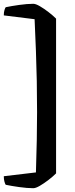

<svg xmlns="http://www.w3.org/2000/svg" viewBox="-20 -820 395 1010"><path d="M155 170Q123 170 80.5 164Q38 158 10 152Q7 148 3.5 136Q0 124 0 107L169 87Q172 -6 173.5 -83.5Q175 -161 175 -230Q175 -315 173.5 -393.5Q172 -472 169 -552Q166 -632 162 -719L0 -739Q0 -756 3.5 -767Q7 -778 10 -782Q38 -788 80.5 -794Q123 -800 155 -800Q168 -800 189.5 -787.5Q211 -775 234.5 -757Q258 -739 275 -722V92Q258 109 234.5 127Q211 145 189.5 157.5Q168 170 155 170Z"/></svg>

Font: Texturina 72pt ExtraBold
Style: Regular
Weight: 800
Designer: Guillermo Torres Carreño
Foundry: Omnibus-Type
Version: Version 1.002; ttfautohint (v1.8.3)